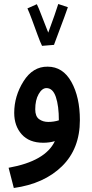

<svg xmlns="http://www.w3.org/2000/svg" viewBox="-20 -709 459 959"><path d="M379 -109Q379 -224 336.5 -300Q294 -376 218 -376Q144 -377 97.5 -303Q51 -229 51 -145Q51 -80 88.5 -38Q126 4 196 4Q227 4 254 -4Q207 96 23 129L49 230Q200 209 289.5 121.5Q379 34 379 -109ZM156 -163Q156 -209 173 -239Q190 -269 212 -269Q244 -269 259 -224.5Q274 -180 274 -108Q249 -100 221 -100Q194 -100 175 -114Q156 -128 156 -163ZM251 -485 250 -486Q257 -505 272 -545Q287 -585 301 -622.5Q315 -660 319 -673L271 -689Q268 -678 252 -632Q236 -586 221 -546Q207 -580 189.5 -626.5Q172 -673 164 -688L117 -667Q126 -648 140 -610Q154 -572 167.5 -535Q181 -498 190 -480Z"/></svg>

Font: Noto Sans Arabic UI ExtraCondensed Semi
Style: Regular
Weight: 600
Width: 3
Designer: Nadine Chahine - Monotype Design Team
Foundry: Monotype Imaging Inc.
Version: Version 1.900